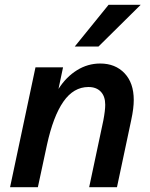

<svg xmlns="http://www.w3.org/2000/svg" viewBox="-20 -781 627 801"><path d="M22 0 128 -500H243L224 -410Q256 -460 301 -488Q346 -516 398 -516Q461 -516 499.5 -475.5Q538 -435 538 -364Q538 -347 535.5 -326.5Q533 -306 527 -278L468 0H352L411 -278Q419 -320 419 -344Q419 -379 400.5 -398.5Q382 -418 349 -418Q287 -418 244.5 -357Q202 -296 176 -177L138 0ZM292 -587 433 -761H567L391 -587Z"/></svg>

Font: Wix Madefor Text SemiBold
Style: Italic
Weight: 600
Italic angle: -12°
Designer: Dalton Maag Ltd
Foundry: Dalton Maag Ltd
Version: Version 3.100